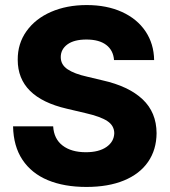

<svg xmlns="http://www.w3.org/2000/svg" viewBox="-20 -737 678 767"><path d="M325.2 -579.1Q275.9 -579.1 249.3 -559.6Q222.7 -540 222.7 -508.8Q222.7 -478.5 250 -460.2Q277.3 -441.9 328.1 -430.7L389.6 -416Q494.1 -392.6 549.6 -340.3Q605 -288.1 605.5 -205.1Q605 -138.7 571.5 -90.3Q538.1 -42 475.3 -16.1Q412.6 9.8 325.2 9.8Q236.3 9.8 171.1 -17.3Q106 -44.4 69.8 -98.6Q33.7 -152.8 32.2 -232.4H192.4Q195.3 -182.1 230.2 -155.5Q265.1 -128.9 323.2 -128.9Q375 -128.9 405.3 -149.9Q435.5 -170.9 436.5 -205.1Q436 -235.4 408.7 -253.4Q381.3 -271.5 321.3 -285.2L247.1 -302.7Q50.8 -348.1 50.8 -498Q50.3 -562.5 85.7 -612.3Q121.1 -662.1 183.8 -689.5Q246.6 -716.8 326.2 -716.8Q406.7 -716.8 467.3 -689.2Q527.8 -661.6 561.3 -611.8Q594.7 -562 595.7 -497.1H435.5Q432.6 -536.1 404.3 -557.6Q376 -579.1 325.2 -579.1Z"/></svg>

Font: Pretendard Std ExtraBold
Style: Regular
Weight: 800
Designer: Base glyphs from Inter by Rasmus Andersson; Hangeul glyphs from Noto Sans CJK(Source Han Sans) by Jang Soo-young and Kan
Foundry: Kil Hyung-jin
Version: Version 1.309